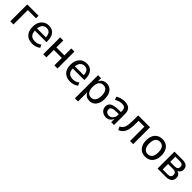

<svg xmlns="http://www.w3.org/2000/svg" viewBox="436 -2131 3942 3942"><g transform="rotate(45 2407.5 -160.0)"><path d="M79 0V-491H408V-417H170V0Z M722 9Q648 9 593.5 -20Q539 -49 510 -105.5Q481 -162 481 -245Q481 -322 508.5 -379Q536 -436 586 -468Q636 -500 704 -500Q769 -500 814 -471.5Q859 -443 882.5 -388.5Q906 -334 906 -257V-222H552V-284H844L828 -267Q828 -352 796.5 -392Q765 -432 705 -432Q663 -432 632.5 -411.5Q602 -391 585.5 -352Q569 -313 569 -255V-241Q569 -180 587 -141Q605 -102 640 -83Q675 -64 725 -64Q762 -64 799 -75.5Q836 -87 868 -114L898 -50Q863 -20 816.5 -5.5Q770 9 722 9Z M1035 0V-491H1126V-290H1358V-491H1449V0H1358V-216H1126V0Z M1822 9Q1748 9 1693.5 -20Q1639 -49 1610 -105.5Q1581 -162 1581 -245Q1581 -322 1608.5 -379Q1636 -436 1686 -468Q1736 -500 1804 -500Q1869 -500 1914 -471.5Q1959 -443 1982.5 -388.5Q2006 -334 2006 -257V-222H1652V-284H1944L1928 -267Q1928 -352 1896.5 -392Q1865 -432 1805 -432Q1763 -432 1732.5 -411.5Q1702 -391 1685.5 -352Q1669 -313 1669 -255V-241Q1669 -180 1687 -141Q1705 -102 1740 -83Q1775 -64 1825 -64Q1862 -64 1899 -75.5Q1936 -87 1968 -114L1998 -50Q1963 -20 1916.5 -5.5Q1870 9 1822 9Z M2135 180V-491H2222V-383H2217Q2235 -440 2277 -470Q2319 -500 2378 -500Q2440 -500 2485 -469Q2530 -438 2554 -381.5Q2578 -325 2578 -246Q2578 -168 2554 -110.5Q2530 -53 2485.5 -22Q2441 9 2379 9Q2319 9 2278.5 -21Q2238 -51 2221 -105H2226V180ZM2356 -64Q2419 -64 2453 -111.5Q2487 -159 2487 -246Q2487 -334 2453 -380.5Q2419 -427 2356 -427Q2293 -427 2259 -380.5Q2225 -334 2225 -246Q2225 -159 2259 -111.5Q2293 -64 2356 -64Z M2858 9Q2811 9 2773.5 -11.5Q2736 -32 2714.5 -66Q2693 -100 2693 -142Q2693 -195 2720.5 -227Q2748 -259 2807 -273.5Q2866 -288 2960 -288H3015V-227H2966Q2915 -227 2880 -223Q2845 -219 2824 -210Q2803 -201 2793 -185Q2783 -169 2783 -145Q2783 -106 2809.5 -83Q2836 -60 2878 -60Q2912 -60 2940 -78Q2968 -96 2985 -127Q3002 -158 3002 -197V-325Q3002 -379 2977 -403Q2952 -427 2898 -427Q2859 -427 2820 -415.5Q2781 -404 2740 -378L2711 -444Q2738 -462 2770.5 -474.5Q2803 -487 2838 -493.5Q2873 -500 2906 -500Q2966 -500 3007 -480.5Q3048 -461 3069 -420.5Q3090 -380 3090 -317V0H3008V-107H3011Q3000 -73 2979 -46.5Q2958 -20 2927.5 -5.5Q2897 9 2858 9Z M3225 12 3191 -59Q3224 -74 3245.5 -96.5Q3267 -119 3279 -153.5Q3291 -188 3296 -237.5Q3301 -287 3301 -355V-491H3646V0H3555V-417H3386V-352Q3386 -271 3378 -210Q3370 -149 3351 -105.5Q3332 -62 3301 -33.5Q3270 -5 3225 12Z M4000 9Q3932 9 3882 -21Q3832 -51 3805 -108.5Q3778 -166 3778 -246Q3778 -326 3805 -383Q3832 -440 3882 -470Q3932 -500 4000 -500Q4069 -500 4118.5 -470Q4168 -440 4195 -383Q4222 -326 4222 -246Q4222 -166 4195 -108.5Q4168 -51 4118.5 -21Q4069 9 4000 9ZM4000 -66Q4062 -66 4096.5 -111Q4131 -156 4131 -246Q4131 -337 4096.5 -381Q4062 -425 4000 -425Q3939 -425 3904 -381Q3869 -337 3869 -246Q3869 -156 3904 -111Q3939 -66 4000 -66Z M4354 0V-491H4588Q4643 -491 4679 -476.5Q4715 -462 4732.5 -433.5Q4750 -405 4750 -363Q4750 -319 4727.5 -290Q4705 -261 4664 -250L4665 -256Q4698 -250 4720 -234.5Q4742 -219 4753.5 -194.5Q4765 -170 4765 -137Q4765 -72 4721.5 -36Q4678 0 4596 0ZM4441 -61H4586Q4632 -61 4655.5 -80Q4679 -99 4679 -140Q4679 -180 4655.5 -199.5Q4632 -219 4587 -219H4441ZM4441 -280H4577Q4619 -280 4641 -300Q4663 -320 4663 -357Q4663 -394 4641 -412Q4619 -430 4576 -430H4441Z"/></g></svg>

Font: Nunito Sans 10pt SemiCondensed Medium
Style: Regular
Weight: 500
Width: 4
Designer: Vernon Adams
Foundry: Vernon Adams
Version: Version 3.101;gftools[0.9.27]